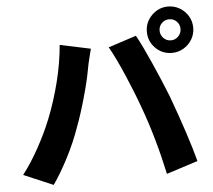

<svg xmlns="http://www.w3.org/2000/svg" viewBox="-58 -912 1116 1006"><g transform="rotate(-5 500.0 -408.5)"><path d="M862 -670Q885 -670 901 -686.5Q917 -703 917 -726Q917 -749 901 -765Q885 -781 862 -781Q839 -781 823 -765Q807 -749 807 -726Q807 -703 823 -686.5Q839 -670 862 -670ZM862 -848Q894 -848 922 -832Q950 -816 967 -788Q984 -760 984 -726Q984 -692 967 -664Q950 -636 922 -620Q894 -604 862 -604Q811 -604 775.5 -639.5Q740 -675 740 -726Q740 -776 776 -812Q812 -848 862 -848ZM279 -697 440 -663Q433 -633 429 -619Q421 -589 415 -555Q405 -498 380.5 -411Q356 -324 331 -258Q304 -181 264 -103.5Q224 -26 184 31L29 -35Q74 -93 115.5 -168.5Q157 -244 185 -314Q221 -404 246 -503Q271 -602 279 -697ZM534 -662 681 -710Q710 -658 752.5 -562.5Q795 -467 830 -379Q911 -158 945 -28L780 25Q739 -166 679 -330Q649 -414 608 -509Q567 -604 534 -662Z"/></g></svg>

Font: Merged Yaku Han JP ExtraBold
Style: Regular
Weight: 800
Designer: Ryoko NISHIZUKA 西塚涼子 (kana, bopomofo & ideographs); Paul D. Hunt (Latin, Greek & Cyrillic); Sandoll Communications 산돌커뮤니
Foundry: Adobe
Version: Version 2.004